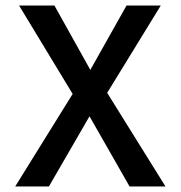

<svg xmlns="http://www.w3.org/2000/svg" viewBox="-20 -675 654 695"><path d="M157 0H35L243 -335L49 -655H177L307 -422L438 -655H562L368 -339L579 0H449L304 -254Z"/></svg>

Font: Intel One Mono Medium
Style: Regular
Weight: 500
Monospace: yes
Designer: Fred Shallcrass
Foundry: Frere-Jones Type LLC
Version: Version 1.400;hotconv 1.1.0;makeotfexe 2.6.0;FJTRelease1.4